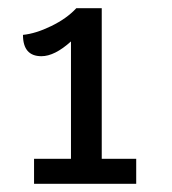

<svg xmlns="http://www.w3.org/2000/svg" viewBox="-20 -730 419 468"><path d="M312 -343V-282H63V-343H153V-629Q113 -593 81 -593Q36 -593 36 -645Q67 -648 105 -666.5Q143 -685 166 -710H228V-343Z"/></svg>

Font: Krub Medium
Style: Regular
Weight: 500
Designer: Ekaluck Peanpanawate
Foundry: Cadson Demak Co.,Ltd.
Version: Version 1.000; ttfautohint (v1.6)